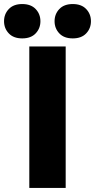

<svg xmlns="http://www.w3.org/2000/svg" viewBox="-65 -930 470 950"><path d="M80 0V-700H260V0ZM45 -740Q2 -740 -21.5 -764.8Q-45 -789.6 -45 -825Q-45 -860.4 -21.5 -885.2Q2 -910 45 -910Q88 -910 111.5 -885.2Q135 -860.4 135 -825Q135 -789.6 111.5 -764.8Q88 -740 45 -740ZM295 -740Q252 -740 228.5 -764.8Q205 -789.6 205 -825Q205 -860.4 228.5 -885.2Q252 -910 295 -910Q338 -910 361.5 -885.2Q385 -860.4 385 -825Q385 -789.6 361.5 -764.8Q338 -740 295 -740Z"/></svg>

Font: Golos Text VF
Style: Regular
Weight: 400
Designer: A.Korolkova, Vitaly Kuzmin
Foundry: ParaType Ltd
Version: Version 2.003